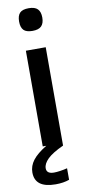

<svg xmlns="http://www.w3.org/2000/svg" viewBox="-117 -809 480 1067"><g transform="rotate(-10 123.0 -275.0)"><path d="M178.5 -658Q163 -642 128 -642Q93 -642 78 -657.5Q63 -673 63 -706Q63 -739 78 -754.5Q93 -770 128 -770Q163 -770 178.5 -754Q194 -738 194 -706Q194 -674 178.5 -658ZM72 -540H184V15Q121 44 94 70.5Q67 97 67 123Q67 154 109 154Q123 154 144 151Q165 148 184 143V208Q151 220 107 220Q-10 220 -10 133Q-10 96 14 64.5Q38 33 92 0H72Z"/></g></svg>

Font: EncodeSans
Style: Medium
Weight: 500
Designer: Pablo Impallari, Andres Torresi
Foundry: Pablo Impallari, Andres Torresi
Version: Version 1.000; ttfautohint (v1.4.1)